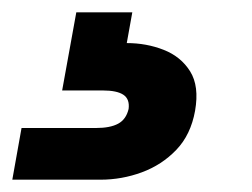

<svg xmlns="http://www.w3.org/2000/svg" viewBox="-113 -27 410 312"><path d="M-93 265 -78 181H43Q66 181 79 174Q92 167 96 150Q98 134 87.5 127Q77 120 54 120H-12L11 -7H102L93 43Q125 43 153 54Q181 65 196 89Q211 113 204 153Q197 192 173.5 216.5Q150 241 117.5 253Q85 265 50 265Z"/></svg>

Font: DM Sans 9pt Black
Style: Italic
Weight: 900
Italic angle: -10°
Version: Version 4.004;gftools[0.9.30]